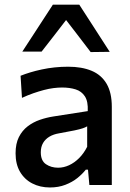

<svg xmlns="http://www.w3.org/2000/svg" viewBox="-20 -796 560 826"><path d="M195 10.5Q152.5 10.5 119 -6.8Q85.5 -24 66.2 -56.8Q47 -89.5 47 -136.5Q47 -178 61.2 -206.2Q75.5 -234.5 99 -252.5Q122.5 -270.5 151.5 -280.5Q180.5 -290.5 210 -295L357.5 -318Q359.5 -359.5 345.2 -381.5Q331 -403.5 305.2 -411.5Q279.5 -419.5 247 -419.5Q230 -419.5 210.2 -417Q190.5 -414.5 168.8 -408.8Q147 -403 123.2 -394.8Q99.5 -386.5 74.5 -375L68.5 -470Q87 -477.5 110 -484.5Q133 -491.5 159.8 -497.2Q186.5 -503 215 -506Q243.5 -509 273 -509Q332 -509 374 -491.5Q416 -474 438.5 -435.8Q461 -397.5 461 -336.5Q461 -312.5 461 -277Q461 -241.5 461 -211V-151Q461 -115.5 461 -79Q461 -42.5 461 0H364.5L358.5 -66H349Q334.5 -47.5 312.8 -30Q291 -12.5 261.2 -1Q231.5 10.5 195 10.5ZM230 -74.5Q254 -74.5 277.2 -85.2Q300.5 -96 320.5 -116Q340.5 -136 355 -164.5V-252.5Q347.5 -248 335.8 -244Q324 -240 300.5 -235Q277 -230 234.5 -222.5Q210 -218.5 192.5 -208Q175 -197.5 165.2 -180.8Q155.5 -164 155.5 -141Q155.5 -104.5 177.8 -89.5Q200 -74.5 230 -74.5ZM370 -572Q340 -611 310.8 -649.5Q281.5 -688 251 -727H277.5Q247.5 -688 218.2 -650Q189 -612 159 -574H76Q108.5 -624 141.5 -674.5Q174.5 -725 207.5 -776H321Q354 -725 386.8 -674.2Q419.5 -623.5 452 -573Z"/></svg>

Font: Commissioner Thin Medium
Style: Regular
Weight: 500
Version: Version 1.000